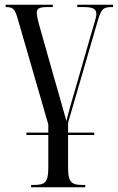

<svg xmlns="http://www.w3.org/2000/svg" viewBox="-20 -556 501 815"><path d="M92 17H185V158C185 222 167 229 122 229H112V239H342V229H332C288 229 269 222 269 158V17H380V7H269V-35L395 -468C411 -521 419 -526 458 -526H460V-536H308V-526H334C377 -526 389 -517 389 -496C389 -483 379 -453 364 -402L308 -207C288 -140 269 -73 262 -42C247 -93 230 -158 213 -214L152 -430C144 -457 136 -488 136 -501C136 -520 147 -526 181 -526H204V-536H4V-526C36 -526 43 -518 55 -477L185 -28V7H92Z"/></svg>

Font: Noto Serif Display ExtraCondensed
Style: Regular
Weight: 400
Width: 2
Designer: Monotype Design Team
Foundry: Monotype Imaging Inc.
Version: Version 2.009